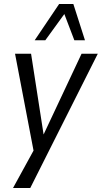

<svg xmlns="http://www.w3.org/2000/svg" viewBox="-20 -758 508 958"><path d="M45 180 153 -17V23L55 -490H135L200 -71H190L387 -490H468L131 180ZM153 -557 275 -738H346L404 -557H351L301 -688L206 -557Z"/></svg>

Font: Nunito Sans 10pt Condensed
Style: Italic
Weight: 400
Width: 3
Italic angle: -9°
Designer: Vernon Adams
Foundry: Vernon Adams
Version: Version 3.101;gftools[0.9.27]